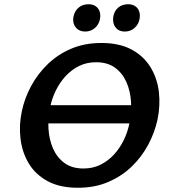

<svg xmlns="http://www.w3.org/2000/svg" viewBox="-20 -874 797 907"><path d="M348 13Q263 13 205.5 -18Q148 -49 116.5 -101Q85 -153 77 -217.5Q69 -282 83 -348Q96 -410 127 -467.5Q158 -525 205.5 -571Q253 -617 316.5 -644Q380 -671 459 -671Q544 -671 601.5 -640Q659 -609 691 -556.5Q723 -504 730.5 -439.5Q738 -375 724 -309Q711 -248 680 -190Q649 -132 601.5 -86.5Q554 -41 490.5 -14Q427 13 348 13ZM374 -78Q419 -78 455 -96Q491 -114 518.5 -144Q546 -174 564.5 -212Q583 -250 591 -290Q602 -341 599 -392Q596 -443 577.5 -485.5Q559 -528 523.5 -554Q488 -580 434 -580Q389 -580 353 -562Q317 -544 289.5 -514Q262 -484 243.5 -446Q225 -408 217 -368Q206 -317 209 -266Q212 -215 230.5 -172.5Q249 -130 284.5 -104Q320 -78 374 -78ZM122 -291 146 -377H722L698 -291ZM383 -725Q362 -725 348 -735Q334 -745 328.5 -762Q323 -779 328 -799Q334 -824 352.5 -839Q371 -854 398 -854Q418 -854 431.5 -845Q445 -836 450.5 -820Q456 -804 452 -783Q447 -758 428 -741.5Q409 -725 383 -725ZM570 -725Q549 -725 535.5 -735Q522 -745 517 -762Q512 -779 516 -799Q521 -824 539.5 -839Q558 -854 585 -854Q605 -854 618.5 -845Q632 -836 637.5 -820Q643 -804 639 -783Q634 -758 615 -741.5Q596 -725 570 -725Z"/></svg>

Font: Ysabeau Office
Style: Bold Italic
Weight: 700
Italic angle: -12°
Designer: Christian Thalmann (Catharsis Fonts)
Version: Version 2.001;gftools[0.9.30]; featfreeze: tnum,lnum,ss02